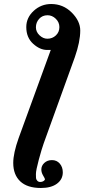

<svg xmlns="http://www.w3.org/2000/svg" viewBox="-20 -704 440 957"><path d="M233 -455H215Q179 -455 145 -486Q111 -517 111 -569Q111 -616 148 -650Q185 -684 235 -684Q295 -684 337.5 -641.5Q380 -599 380 -552Q380 -496 353 -419L198 10Q188 38 173.5 91.5Q159 145 159 164Q159 177 159.5 183.5Q160 190 165.5 196.5Q171 203 181 203Q190 203 197 198.5Q204 194 204 189Q204 186 195 171Q186 156 186 141Q186 122 201 108Q216 94 239 94Q263 94 278 111.5Q293 129 293 155Q293 190 264 211.5Q235 233 184 233Q116 233 81 200Q46 167 46 108Q46 60 73 -16ZM276 -569Q276 -593 258 -610.5Q240 -628 217 -628Q191 -628 175 -610Q159 -592 159 -568Q159 -545 177 -528Q195 -511 216 -511Q241 -511 258.5 -527.5Q276 -544 276 -569Z"/></svg>

Font: STIX
Style: Bold Italic
Weight: 700
Italic angle: -16.33°
Designer: MicroPress Inc., with final additions and corrections provided by Coen Hoffman, Elsevier (retired)
Version: Version 1.1.1